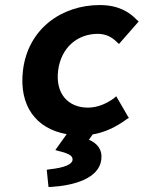

<svg xmlns="http://www.w3.org/2000/svg" viewBox="-20 -523 569 760"><path d="M490 -56 440 -142 431 -134C403 -114 368 -97 328 -97C249 -97 199 -153 210 -243C221 -334 286 -389 367 -389C398 -389 423 -377 444 -355L451 -349L529 -438L522 -444C491 -477 446 -503 375 -503C224 -503 91 -409 71 -245C54 -104 123 -13 244 8L199 71L213 75C261 86 269 98 267 111C265 127 236 141 177 147L165 149L172 217H182C277 211 372 182 381 109C386 68 364 44 332 30L347 9C392 2 440 -20 481 -51Z"/></svg>

Font: Falling Sky
Style: SeBdObl
Weight: 600
Designer: Paul D. Hunt
Foundry: Adobe Systems Incorporated
Version: Version 1.02